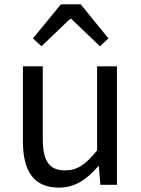

<svg xmlns="http://www.w3.org/2000/svg" viewBox="-20 -847 647 880"><path d="M250 13C325 13 379 -26 430 -85H433L440 0H516V-543H425V-158C373 -93 334 -66 278 -66C206 -66 176 -109 176 -210V-543H85V-199C85 -61 136 13 250 13ZM131 -671 170 -635 302 -761H306L438 -635L477 -671L350 -827H259Z"/></svg>

Font: Noto Sans T Chinese Regular
Style: Regular
Weight: 400
Designer: Ryoko NISHIZUKA (kana & ideographs); Paul D. Hunt (Latin, Greek & Cyrillic); Wenlong ZHANG (bopomofo); Sandoll Communica
Foundry: Adobe Systems Incorporated
Version: Version 1.000;PS 1;hotconv 1.0.78;makeotf.lib2.5.61930